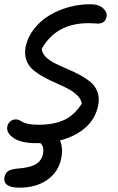

<svg xmlns="http://www.w3.org/2000/svg" viewBox="-34 -618 551 897"><path d="M134.8 50.8Q65.4 50.8 30 27.1Q-5.4 3.4 0 -26.9Q2.9 -41 13.7 -50.5Q24.4 -60.1 40 -60.1Q48.8 -60.1 57.1 -56.2Q65.4 -52.2 72.8 -47.6Q80.1 -43 98.6 -39.1Q117.2 -35.2 144 -35.2Q219.2 -35.2 266.6 -57.9Q314 -80.6 348.1 -133.8Q344.7 -155.3 326.4 -173.1Q308.1 -190.9 282.5 -204.1Q256.8 -217.3 227.1 -230.2Q197.3 -243.2 169.4 -258.5Q141.6 -273.9 120.1 -292.2Q98.6 -310.5 88.9 -338.1Q79.1 -365.7 85.9 -399.9Q95.2 -444.8 125.2 -483.2Q155.3 -521.5 197.3 -546.6Q239.3 -571.8 290 -585.4Q340.8 -599.1 392.1 -598.1Q428.2 -597.7 448 -579.1Q467.8 -560.5 463.9 -540Q457.5 -507.8 422.9 -507.8Q419.9 -507.8 406 -508.8Q392.1 -509.8 379.9 -509.8Q228 -509.8 161.1 -390.1Q162.6 -369.6 179.7 -352.3Q196.8 -335 222.4 -322.3Q248 -309.6 278.6 -296.6Q309.1 -283.7 337.6 -268.6Q366.2 -253.4 388.7 -234.9Q411.1 -216.3 421.4 -188.5Q431.6 -160.6 424.8 -126Q412.6 -63.5 365 -21.7Q317.4 20 246.1 38.1Q261.7 73.7 252 122.1Q239.7 184.6 187.5 221.7Q135.3 258.8 56.2 258.8Q18.1 258.8 0.2 246.3Q-17.6 233.9 -13.2 210Q-9.3 190.9 3.2 181.9Q15.6 172.9 44.9 169.9Q106.4 165.5 133.8 148.9Q161.1 132.3 167 99.1Q172.9 66.9 154.8 50.8Z"/></svg>

Font: Shantell Sans Irregular
Style: Italic
Weight: 400
Italic angle: -11.31°
Designer: Stephen Nixon, Anya Danilova, Shantell Martin
Foundry: Arrow Type
Version: Version 1.006;[9816181b4]